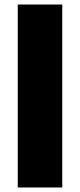

<svg xmlns="http://www.w3.org/2000/svg" viewBox="-20 -828 354 848"><path d="M58.5 0V-808H255V0Z"/></svg>

Font: Encode Sans SemiExpanded ExtraBold
Style: Regular
Weight: 800
Width: 6
Designer: Multiple Designers
Foundry: Impallari Type
Version: Version 3.002